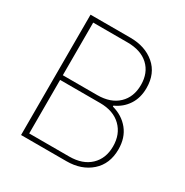

<svg xmlns="http://www.w3.org/2000/svg" viewBox="-152 -774 865 898"><g transform="rotate(30 280.5 -325.0)"><path d="M387.7 -330.1Q443.8 -314.9 477.3 -273.4Q510.7 -231.9 510.7 -169.4Q510.7 -90.8 459.5 -45.4Q408.2 0 327.6 0H82.5V-649.9H297.4Q377.9 -649.9 429.4 -606Q481 -562 481 -483.4Q481 -430.2 455.8 -392.1Q430.7 -354 387.7 -335ZM111.8 -624V-339.8H297.4Q369.6 -339.8 410.4 -378.7Q451.2 -417.5 451.2 -482.9Q451.2 -548.3 410.4 -586.2Q369.6 -624 297.4 -624ZM111.8 -314.5V-25.4H327.6Q399.9 -25.4 440.9 -64.5Q481.9 -103.5 481.9 -168.9Q481.9 -234.4 440.9 -274.4Q399.9 -314.5 327.6 -314.5Z"/></g></svg>

Font: Estedad-FD Thin
Style: Regular
Weight: 100
Designer: Amin Abedi
Version: Version 7.3